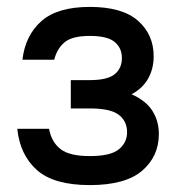

<svg xmlns="http://www.w3.org/2000/svg" viewBox="-20 -528 525 556"><path d="M240 -508Q334 -508 379.5 -468Q425 -428 425 -365Q425 -329 409 -300.5Q393 -272 361 -255Q402 -237 421 -207.5Q440 -178 440 -140Q440 -75 391.5 -33.5Q343 8 240 8Q136 8 87 -35.5Q38 -79 30 -155H122Q129 -117 155 -96.5Q181 -76 240 -76Q300 -76 324 -95.5Q348 -115 348 -145Q348 -177 324 -195.5Q300 -214 240 -214H185V-296H240Q291 -296 312 -313Q333 -330 333 -360Q333 -389 312 -406.5Q291 -424 240 -424Q189 -424 167 -405.5Q145 -387 137 -355H45Q53 -425 99.5 -466.5Q146 -508 240 -508Z"/></svg>

Font: PT Root UI Web Medium
Style: Regular
Weight: 500
Designer: Vitaly Kuzmin
Foundry: ParaType Ltd.
Version: Version 1.001W